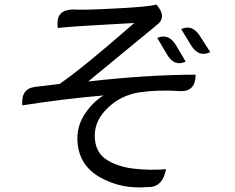

<svg xmlns="http://www.w3.org/2000/svg" viewBox="-20 -789 1040 851"><path d="M235 -682Q232 -747 307 -747Q347 -744 462 -750Q640 -758 673 -769Q724 -712 671 -675L670 -674Q390 -444 371 -428Q639 -458 847 -458Q847 -384 782 -385Q682 -392 600 -380Q518 -368 459 -312Q400 -257 400 -188Q400 -119 447 -85Q494 -52 568 -42Q643 -33 716 -39Q700 43 635 40Q517 51 420 -5Q323 -62 323 -177Q323 -235 358 -287Q394 -339 439 -366Q264 -351 79 -322Q72 -397 137 -404Q95 -399 244 -417Q349 -489 575 -687Q562 -686 450 -680Q313 -673 236 -665ZM677 -621Q728 -643 761 -587L803 -516Q752 -492 720 -548L677 -621ZM783 -660Q833 -683 867 -628L912 -558Q861 -533 827 -588L783 -660Z"/></svg>

Font: Swei Toothpaste CJK TC
Style: Regular
Weight: 400
Version: Version 1.0